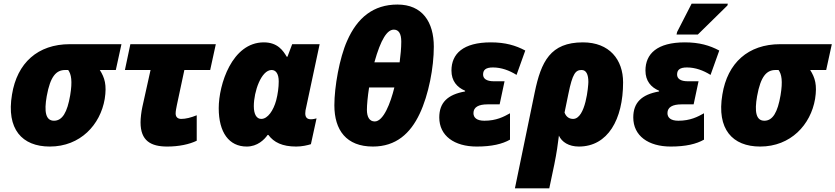

<svg xmlns="http://www.w3.org/2000/svg" viewBox="-20 -796 4595 1056"><path d="M254 10C422 10 532 -110 556 -252C568 -329 556 -368 529 -411H617L648 -553H364C188 -553 74 -450 46 -276C14 -86 101 10 254 10ZM277 -132C231 -132 222 -182 237 -267C257 -378 290 -411 339 -411H355C372 -388 379 -350 366 -272C350 -178 323 -132 277 -132Z M900 10C963 10 1021 -2 1062 -22V-162C1030 -149 1001 -142 977 -142C960 -142 946 -150 946 -172C946 -185 950 -204 953 -219L994 -411H1136L1167 -553H697L667 -411H808L763 -208C757 -181 753 -145 753 -123C753 -22 809 10 900 10Z M1337 10C1396 10 1434 -28 1452 -54H1456C1486 -13 1533 10 1609 10C1641 10 1671 3 1690 -3L1721 -145C1715 -143 1701 -140 1690 -140C1666 -140 1659 -154 1659 -173C1659 -183 1661 -195 1664 -206L1738 -553H1587L1561 -484H1557C1538 -516 1508 -563 1431 -563C1256 -563 1183 -331 1183 -201C1183 -67 1240 10 1337 10ZM1417 -142C1392 -142 1376 -166 1376 -212C1376 -293 1417 -411 1474 -411C1496 -411 1513 -392 1513 -348C1513 -316 1508 -278 1499 -244C1484 -189 1453 -142 1417 -142Z M1819 -217C1819 -80 1885 10 2031 10C2158 10 2237 -62 2288 -170C2338 -275 2366 -426 2366 -539C2366 -675 2303 -771 2166 -771C2034 -771 1945 -699 1889 -571C1847 -477 1819 -318 1819 -217ZM2039 -453C2075 -582 2110 -633 2146 -633C2173 -633 2187 -611 2187 -567C2187 -531 2183 -492 2178 -453ZM1998 -192C1998 -218 2002 -264 2010 -315H2149C2128 -229 2089 -128 2041 -128C2012 -128 1998 -153 1998 -192Z M2602 10C2685 10 2743 -4 2785 -28V-173C2751 -154 2710 -132 2644 -132C2602 -132 2584 -149 2584 -174C2584 -207 2613 -222 2661 -222H2728L2755 -349H2696C2655 -349 2637 -364 2637 -386C2637 -411 2651 -425 2691 -425C2737 -425 2781 -409 2821 -384L2869 -518C2817 -546 2759 -563 2680 -563C2527 -563 2463 -500 2463 -408C2463 -351 2493 -316 2538 -297V-293C2441 -276 2396 -231 2396 -150C2396 -49 2479 10 2602 10Z M2921 -288 2812 240H3001L3029 107C3041 48 3049 -7 3054 -50C3070 -15 3108 10 3164 10C3323 10 3407 -139 3407 -343C3407 -468 3332 -563 3186 -563C3007 -563 2956 -457 2921 -288ZM3132 -142C3112 -142 3094 -152 3085 -177L3106 -279C3129 -393 3146 -411 3179 -411C3205 -411 3216 -385 3216 -345C3216 -326 3202 -142 3132 -142Z M3701 -606H3818L3981 -766L3983 -776H3784L3704 -620ZM3669 10C3752 10 3810 -4 3852 -28V-173C3818 -154 3777 -132 3711 -132C3669 -132 3651 -149 3651 -174C3651 -207 3680 -222 3728 -222H3795L3822 -349H3763C3722 -349 3704 -364 3704 -386C3704 -411 3718 -425 3758 -425C3804 -425 3848 -409 3888 -384L3936 -518C3884 -546 3826 -563 3747 -563C3594 -563 3530 -500 3530 -408C3530 -351 3560 -316 3605 -297V-293C3508 -276 3463 -231 3463 -150C3463 -49 3546 10 3669 10Z M4161 10C4329 10 4439 -110 4463 -252C4475 -329 4463 -368 4436 -411H4524L4555 -553H4271C4095 -553 3981 -450 3953 -276C3921 -86 4008 10 4161 10ZM4184 -132C4138 -132 4129 -182 4144 -267C4164 -378 4197 -411 4246 -411H4262C4279 -388 4286 -350 4273 -272C4257 -178 4230 -132 4184 -132Z"/></svg>

Font: Noto Sans Black
Style: Italic
Weight: 900
Italic angle: -12°
Designer: Monotype Design Team
Foundry: Monotype Imaging Inc.
Version: Version 2.013